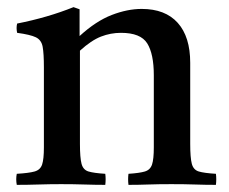

<svg xmlns="http://www.w3.org/2000/svg" viewBox="-20 -517 643 538"><path d="M340 1Q338 -15 340 -30Q371 -32 386 -36.5Q401 -41 406 -56Q411 -71 411 -104V-306Q411 -366 392.5 -395.5Q374 -425 319 -425Q290 -425 263 -414.5Q236 -404 204 -375V-114Q204 -75 208.5 -58Q213 -41 228 -36.5Q243 -32 275 -30Q277 -15 275 1Q247 1 216.5 0Q186 -1 151 -1Q119 -1 88 0Q57 1 27 1Q24 -15 27 -30Q61 -32 77 -36.5Q93 -41 98 -56Q103 -71 103 -104V-328Q103 -367 99.5 -386Q96 -405 80.5 -412.5Q65 -420 28 -425Q25 -439 28 -451Q114 -468 186 -497L203 -491V-416Q249 -458 293 -475Q337 -492 377 -492Q443 -492 478 -453Q513 -414 513 -341V-114Q513 -75 517.5 -58Q522 -41 537 -36.5Q552 -32 585 -30Q587 -15 585 1Q555 1 526.5 0Q498 -1 460 -1Q423 -1 395.5 0Q368 1 340 1Z"/></svg>

Font: Castoro
Style: Regular
Weight: 400
Designer: John Hudson
Foundry: Tiro Typeworks Ltd.
Version: Version 2.04